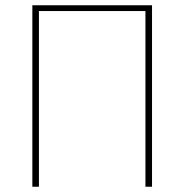

<svg xmlns="http://www.w3.org/2000/svg" viewBox="-20 -710 701 730"><path d="M128 -690V0H103V-690ZM544 -690V-668H120V-690ZM558 -690V0H533V-690Z"/></svg>

Font: Exo 2 Thin
Style: Regular
Weight: 250
Designer: Natanael Gama
Foundry: Natanael Gama
Version: Version 2.010